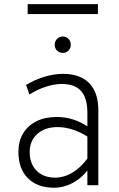

<svg xmlns="http://www.w3.org/2000/svg" viewBox="-20 -870 560 902"><path d="M234.5 12Q155.5 12 111 -32.8Q66.5 -77.5 66.5 -156Q66.5 -206.5 88.5 -243.2Q110.5 -280 151 -300.2Q191.5 -320.5 246.5 -320.5Q284 -320.5 320 -309.8Q356 -299 390.5 -276.5V-339.5Q390.5 -409 361.2 -442.2Q332 -475.5 270.5 -475.5Q235 -475.5 195.2 -462.5Q155.5 -449.5 118 -426L102.5 -471Q144 -496 189 -509.5Q234 -523 276 -523Q357 -523 399.5 -479Q442 -435 442 -351.5V0H390.5V-69Q360.5 -30.5 319 -9.2Q277.5 12 234.5 12ZM238.5 -35.5Q280 -35.5 318.8 -58.2Q357.5 -81 390.5 -125V-228.5Q358 -249.5 321.5 -261.2Q285 -273 250.5 -273Q191.5 -273 155.5 -241Q119.5 -209 119.5 -155.5Q119.5 -100.5 152 -68Q184.5 -35.5 238.5 -35.5ZM275 -621.5Q259 -621.5 248 -632.5Q237 -643.5 237 -659.5Q237 -676 248 -687.2Q259 -698.5 275 -698.5Q291.5 -698.5 302 -687.2Q312.5 -676 312.5 -659.5Q312.5 -643.5 302 -632.5Q291.5 -621.5 275 -621.5ZM110 -804V-850.5H440V-804Z"/></svg>

Font: Overpass ExtraLight
Style: Regular
Weight: 250
Designer: Delve Withrington, Dave Bailey, Thomas Jockin
Foundry: Delve Fonts LLC
Version: Version 4.000